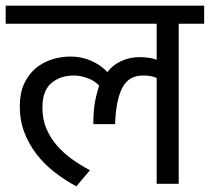

<svg xmlns="http://www.w3.org/2000/svg" viewBox="-30 -650 742 679"><path d="M321 -347Q304 -365 278.5 -374Q253 -383 232 -383Q183 -383 151.5 -356Q120 -329 120 -270Q120 -229 133.5 -196.5Q147 -164 170 -137Q193 -110 223.5 -88Q254 -66 288 -48L240 9Q199 -13 162.5 -41.5Q126 -70 99 -105Q72 -140 56 -182Q40 -224 40 -274Q40 -320 55 -353Q70 -386 95 -407.5Q120 -429 152.5 -439.5Q185 -450 220 -450Q258 -450 291.5 -435.5Q325 -421 350 -395Q368 -420 398.5 -434Q429 -448 464 -448Q480 -448 497.5 -445.5Q515 -443 524 -438V-566H-10V-630H692V-566H602V0H524V-374Q516 -378 504.5 -380.5Q493 -383 476 -383Q425 -383 402.5 -339.5Q380 -296 377 -211H300Q300 -259 306.5 -292.5Q313 -326 321 -347Z"/></svg>

Font: Mukta
Style: Regular
Weight: 400
Designer: Girish Dalvi and Yashodeep Gholap
Foundry: Ek Type
Version: Version 2.538;PS 1.001;hotconv 16.6.51;makeotf.lib2.5.65220;